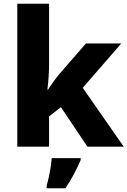

<svg xmlns="http://www.w3.org/2000/svg" viewBox="-20 -780 678 1021"><path d="M241 -439Q241 -407 238.5 -371.5Q236 -336 232 -303H235Q248 -323 264.5 -346Q281 -369 297 -388L437 -549H625L420 -313L638 0H445L304 -210L241 -161V0H72V-760H241ZM409 71Q393 108 374 144.5Q355 181 328 221H228V208Q237 177 245 134.5Q253 92 255 61H409Z"/></svg>

Font: Noto Sans Tamil ExtraBold
Style: Regular
Weight: 800
Designer: Jelle Bosma - Monotype Design Team
Foundry: Monotype Imaging Inc.
Version: Version 2.004; ttfautohint (v1.8.4.7-5d5b)